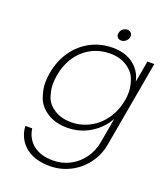

<svg xmlns="http://www.w3.org/2000/svg" viewBox="-168 -799 1022 1180"><g transform="rotate(20 343.5 -209.5)"><path d="M446 -609Q430 -609 422 -618.5Q414 -628 414 -639Q414 -643 415 -647Q418 -663 431 -674Q444 -685 460 -685Q476 -685 484 -675.5Q492 -666 492 -655Q492 -651 491 -647Q488 -631 475 -620Q462 -609 446 -609ZM413 -550Q499 -550 551.5 -508.5Q604 -467 617 -402L642 -543H687L588 17Q575 92 532 148.5Q489 205 427.5 235.5Q366 266 297 266Q195 266 136.5 217Q78 168 72 85H117Q126 150 174 188.5Q222 227 304 227Q361 227 411.5 201.5Q462 176 497 128.5Q532 81 543 17L571 -142Q536 -77 468 -34.5Q400 8 315 8Q239 8 185.5 -26.5Q132 -61 114 -112Q96 -163 96 -208Q96 -238 102 -272Q117 -356 161.5 -419Q206 -482 271.5 -516Q337 -550 413 -550ZM594 -272Q599 -299 599 -324Q599 -364 583 -408Q567 -452 521 -481.5Q475 -511 412 -511Q346 -511 291 -482.5Q236 -454 198.5 -400Q161 -346 148 -272Q143 -241 143 -214Q143 -176 157.5 -133Q172 -90 217.5 -61Q263 -32 328 -32Q391 -32 447.5 -61.5Q504 -91 542.5 -145.5Q581 -200 594 -272Z"/></g></svg>

Font: Fz Poppins ExtLt
Style: Italic
Weight: 200
Italic angle: -10°
Designer: Ninad Kale (Devanagari), Jonny Pinhorn (Latin)
Foundry: Indian Type Foundry
Version: Vit hóa bi Vntype.Com & FontZin.Com